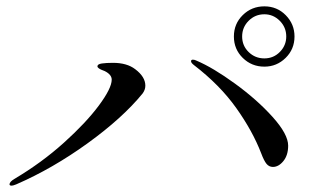

<svg xmlns="http://www.w3.org/2000/svg" viewBox="-20 -721 1040 605"><path d="M717 -606Q717 -646 745 -673.5Q773 -701 813 -701Q853 -701 880.5 -673Q908 -645 908 -606Q908 -566 880 -538.5Q852 -511 813 -511Q773 -511 745 -538.5Q717 -566 717 -606ZM882 -606Q882 -635 861.5 -655.5Q841 -676 813 -676Q784 -676 763.5 -655.5Q743 -635 743 -606Q743 -577 763.5 -557Q784 -537 813 -537Q842 -537 862 -557.5Q882 -578 882 -606ZM803 -238Q776 -308 724.5 -380.5Q673 -453 591 -516Q582 -523 582 -528Q582 -533 588 -533Q593 -533 599 -530Q651 -508 720.5 -457.5Q790 -407 839 -352.5Q888 -298 888 -262Q888 -232 873 -213.5Q858 -195 840 -195Q828 -195 820 -204.5Q812 -214 803 -238ZM10 -140Q10 -148 25 -157Q111 -208 181 -271Q251 -334 291.5 -388.5Q332 -443 332 -470Q332 -486 310 -497Q305 -499 300 -501Q295 -503 291 -506Q287 -509 287 -512Q287 -519 301 -521Q315 -523 336 -523Q380 -523 406 -503Q438 -479 438 -451Q438 -438 429 -426Q366 -349 256 -269.5Q146 -190 31 -140Q21 -136 17 -136Q10 -136 10 -140Z"/></svg>

Font: Shippori Mincho B1
Style: Regular
Weight: 400
Designer: FONTDASU
Foundry: FONTDASU / Google Inc. / but / Adobe
Version: Version 3.110; ttfautohint (v1.8.3)